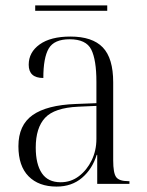

<svg xmlns="http://www.w3.org/2000/svg" viewBox="-20 -679 541 709"><path d="M189 10Q123 10 85.5 -28Q48 -66 48 -139Q48 -217 100.5 -254Q153 -291 259 -295L336 -298V-377Q336 -458 317 -496Q298 -534 237 -534Q180 -534 160 -500Q140 -466 140 -391Q86 -391 86 -440Q86 -486 126.5 -515Q167 -544 240 -544Q321 -544 359.5 -504Q398 -464 398 -375V-87Q398 -40 409 -25Q420 -10 454 -10H458V0H339V-107H337Q321 -55 283 -22.5Q245 10 189 10ZM204 -6Q242 -6 271.5 -28.5Q301 -51 318.5 -87Q336 -123 336 -166V-288L269 -285Q181 -281 146.5 -244Q112 -207 112 -134Q112 -73 134.5 -39.5Q157 -6 204 -6ZM110 -639V-659H376V-639Z"/></svg>

Font: Noto Serif Display SemiCondensed Light
Style: Regular
Weight: 300
Width: 4
Designer: Monotype Design Team
Foundry: Monotype Imaging Inc.
Version: Version 2.009